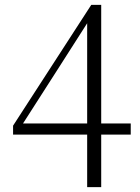

<svg xmlns="http://www.w3.org/2000/svg" viewBox="-20 -754 580 793"><path d="M340 19H398V-198H520V-244H398V-734H357L34 -235V-198H340ZM75 -244 216 -464 340 -658V-244Z"/></svg>

Font: Noto Serif CJK SC ExtraLight
Style: Regular
Weight: 200
Designer: Ryoko NISHIZUKA 西塚涼子 (kana & ideographs); Frank Grießhammer (Latin, Greek & Cyrillic); Wenlong ZHANG 张文龙 (bopomofo); San
Foundry: Adobe
Version: Version 2.001;hotconv 1.1.0;makeotfexe 2.6.0